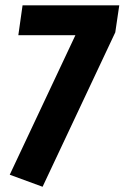

<svg xmlns="http://www.w3.org/2000/svg" viewBox="-20 -695 474 731"><path d="M434.1 -674.8 418.9 -571.8 142.1 16.1 17.1 -29.8 267.1 -561H49.8L65.9 -674.8Z"/></svg>

Font: Fira Sans Compressed
Style: Bold Italic
Weight: 700
Width: 3
Italic angle: -8°
Designer: Carrois Corporate & Edenspiekermann AG
Foundry: Carrois Corporate GbR & Edenspiekermann AG
Version: Version 4.203;PS 004.203;hotconv 1.0.88;makeotf.lib2.5.64775